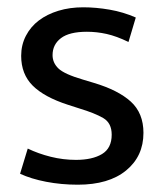

<svg xmlns="http://www.w3.org/2000/svg" viewBox="-20 -497 447 526"><path d="M332 -382Q299 -398 272 -404Q245 -410 218 -410Q170 -410 147 -392.5Q124 -375 124 -346Q124 -325 140 -309.5Q156 -294 207 -279L237 -270Q304 -250 338.5 -218.5Q373 -187 373 -133Q373 -69 325.5 -30Q278 9 193 9Q148 9 106.5 1Q65 -7 35 -21L56 -90Q85 -76 119 -67.5Q153 -59 188 -59Q233 -59 259.5 -75Q286 -91 286 -128Q286 -160 263 -173.5Q240 -187 197 -200L166 -210Q101 -231 69.5 -262.5Q38 -294 38 -344Q38 -374 51 -399Q64 -424 86.5 -441Q109 -458 140 -467.5Q171 -477 208 -477Q243 -477 280.5 -470.5Q318 -464 352 -449Z"/></svg>

Font: Mukta Malar
Style: Regular
Weight: 400
Designer: Aadarsh Rajan, Girish Dalvi, Yashodeep Gholap
Foundry: Ek Type
Version: Version 2.538;PS 1.000;hotconv 16.6.51;makeotf.lib2.5.65220;